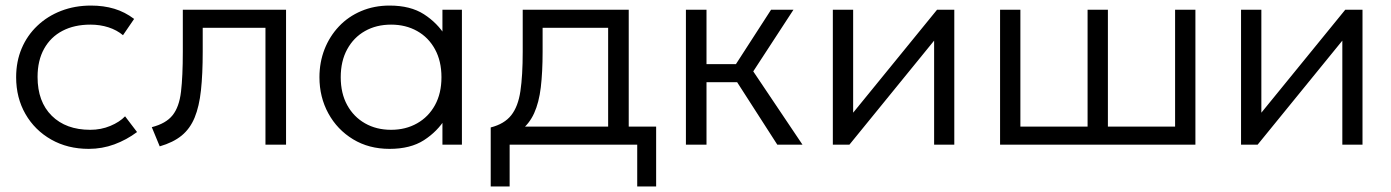

<svg xmlns="http://www.w3.org/2000/svg" viewBox="-20 -520 4999 690"><path d="M299 15Q223 15 164 -18.5Q105 -52 71.5 -110.2Q38 -168.5 38 -242.5Q38 -299 57.8 -345.8Q77.5 -392.5 114 -427.2Q150.5 -462 199.8 -481Q249 -500 307 -500Q352.5 -500 390.8 -488.5Q429 -477 462 -452L422 -393.5Q400 -412 369.8 -421.8Q339.5 -431.5 305 -431.5Q247 -431.5 204.5 -409.2Q162 -387 138.5 -344.8Q115 -302.5 115 -243.5Q115 -154.5 166 -104Q217 -53.5 304.5 -53.5Q343 -53.5 376.5 -67.5Q410 -81.5 429.5 -102L472.5 -45.5Q435 -17.5 391 -1.2Q347 15 299 15Z M554 6 525.5 -63Q576.5 -76 600.2 -105.8Q624 -135.5 630.5 -190.5Q637 -245.5 637 -334V-485H1008V0H934V-420H708.5V-334Q708.5 -253.5 702.2 -195.5Q696 -137.5 679.5 -97.5Q663 -57.5 632.8 -32.8Q602.5 -8 554 6Z M1380 15Q1305.5 15 1248.8 -19.5Q1192 -54 1160 -112.5Q1128 -171 1128 -242.5Q1128 -296 1146.2 -342.8Q1164.5 -389.5 1198 -425Q1231.5 -460.5 1278 -480.2Q1324.5 -500 1380 -500Q1455 -500 1503.5 -468.8Q1552 -437.5 1581 -390.5L1570 -374.5V-485H1640V0H1570V-110.5L1581 -94.5Q1552 -47.5 1503.5 -16.2Q1455 15 1380 15ZM1385.5 -53.5Q1438 -53.5 1479 -76.8Q1520 -100 1543.2 -142.2Q1566.5 -184.5 1566.5 -242.5Q1566.5 -300.5 1543.2 -343Q1520 -385.5 1479 -408.5Q1438 -431.5 1385.5 -431.5Q1332.5 -431.5 1291.8 -408.5Q1251 -385.5 1227.8 -343Q1204.5 -300.5 1204.5 -242.5Q1204.5 -184.5 1227.8 -142.2Q1251 -100 1291.8 -76.8Q1332.5 -53.5 1385.5 -53.5Z M2165.5 0V-420H1930V-334Q1930 -261 1923.5 -206.2Q1917 -151.5 1899.5 -113Q1882 -74.5 1850 -50.2Q1818 -26 1767.5 -14.5L1743.5 -62Q1792.5 -74.5 1817.2 -105.8Q1842 -137 1850.2 -192.5Q1858.5 -248 1858.5 -334V-485H2239.5V0ZM1743.5 150V-62L1800 -55L1811 -65H2338V150H2270V0H1811.5V150Z M2773.5 0 2606 -260.5 2751 -485H2831.5L2687 -263.5L2864 0ZM2445 0V-485H2519V-289.5H2663.5V-224.5H2519V0Z M2973 0V-485H3046V-115L3347.5 -485H3409.5V0H3337V-374L3032.5 0Z M3574 0V-485H3647V-65H3888.5V-485H3961.5V-65H4203V-485H4276V0Z M4440 0V-485H4513V-115L4814.5 -485H4876.5V0H4804V-374L4499.5 0Z"/></svg>

Font: Geologica Cursive ExtraLight
Style: Regular
Weight: 250
Designer: Sindre Bremnes, Frode Helland
Foundry: Monokrom Skriftforlag AS
Version: Version 1.010;gftools[0.9.28]